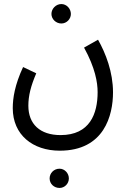

<svg xmlns="http://www.w3.org/2000/svg" viewBox="-20 -659 632 948"><path d="M283 -543C309 -543 330 -565 330 -590C330 -616 309 -639 283 -639C256 -639 234 -616 234 -590C234 -565 256 -543 283 -543ZM43 -125C43 7 142 85 275 85C495 85 538 -90 538 -203C538 -303 502 -396 464 -463L395 -424C450 -324 462 -252 462 -204C462 -98 424 8 279 8C177 8 120 -47 120 -137C120 -186 132 -234 159 -297L94 -328C53 -240 43 -174 43 -125ZM274 269C299 269 320 248 320 222C320 196 299 174 274 174C246 174 225 196 225 222C225 248 246 269 274 269Z"/></svg>

Font: Noto Sans Arabic UI Cn
Style: Regular
Weight: 400
Width: 3
Designer: Monotype Design Team, Nadine Chahine and Nizar Qandah
Foundry: Monotype Imaging Inc.
Version: Version 2.010